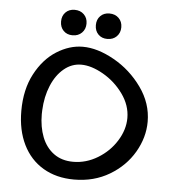

<svg xmlns="http://www.w3.org/2000/svg" viewBox="-51 -736 701 785"><g transform="rotate(5 300.0 -344.0)"><path d="M42.5 -260Q42.5 -348 76.5 -412.2Q110.5 -476.5 163.2 -509.8Q216 -543 270.5 -543Q331 -543 399.5 -504.5Q468 -466 514.5 -401Q561 -336 561 -260.5Q561 -196 525.8 -135.5Q490.5 -75 426.8 -37Q363 1 281.5 1Q208.5 1 154.5 -31Q100.5 -63 71.5 -122Q42.5 -181 42.5 -260ZM477 -268.5Q477 -320.5 443.5 -367Q410 -413.5 361 -441.5Q312 -469.5 270.5 -469.5Q231.5 -469.5 199.8 -443.2Q168 -417 149 -371.5Q130 -326 127.5 -270L127 -254Q127 -201.5 143.2 -160Q159.5 -118.5 192 -94.8Q224.5 -71 271.5 -71Q324.5 -71 372 -99.8Q419.5 -128.5 448.2 -174.5Q477 -220.5 477 -268.5ZM172.5 -638.5Q172.5 -661.5 186.8 -676Q201 -690.5 224 -690.5Q247.5 -690.5 262.2 -676Q277 -661.5 277 -638.5Q277 -615.5 262.2 -600.8Q247.5 -586 224 -586Q201 -586 186.8 -600.5Q172.5 -615 172.5 -638.5ZM315.5 -636Q315.5 -659 329.8 -673.5Q344 -688 367 -688Q390.5 -688 405.2 -673.5Q420 -659 420 -636Q420 -613 405.2 -598.2Q390.5 -583.5 367 -583.5Q344 -583.5 329.8 -598Q315.5 -612.5 315.5 -636Z"/></g></svg>

Font: JuliaMono
Style: Regular
Weight: 400
Monospace: yes
Designer: cormullion
Foundry: corm
Version: Version 0.055; ttfautohint (v1.8.4)